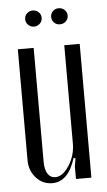

<svg xmlns="http://www.w3.org/2000/svg" viewBox="-49 -666 395 708"><g transform="rotate(-5 148.5 -312.5)"><path d="M99.1 -632.8Q111.8 -632.8 120.8 -624.3Q129.9 -615.7 129.9 -603Q129.9 -590.3 120.8 -581.8Q111.8 -573.2 99.1 -573.2Q86.9 -573.2 77.9 -581.8Q68.8 -590.3 68.8 -603Q68.8 -615.7 77.9 -624.3Q86.9 -632.8 99.1 -632.8ZM194.8 -632.8Q208 -632.8 217 -624.3Q226.1 -615.7 226.1 -603Q226.1 -590.3 217 -581.8Q208 -573.2 194.8 -573.2Q182.6 -573.2 173.8 -581.8Q165 -590.3 165 -603Q165 -615.7 173.8 -624.3Q182.6 -632.8 194.8 -632.8ZM202.1 -78.1Q175.8 7.8 116.2 7.8Q80.6 7.8 56.4 -19Q32.2 -45.9 32.2 -85V-495.1H90.8V-73.2Q90.8 -44.9 100.8 -29.1Q110.8 -13.2 128.9 -13.2Q156.7 -13.2 180.4 -50.3Q204.1 -87.4 204.1 -130.9V-495.1H261.2V0H204.1V-46.9L209 -76.2Z"/></g></svg>

Font: Moniqa Narrow Heading
Style: Regular
Weight: 400
Width: 4
Designer: Rajesh Rajput
Foundry: Rajesh Rajput
Version: Version 1.000